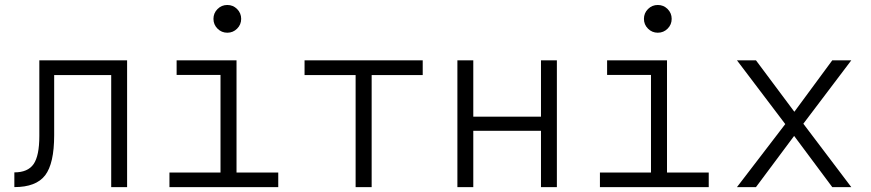

<svg xmlns="http://www.w3.org/2000/svg" viewBox="-20 -764 3556 784"><path d="M38.6 0V-60.1Q93.8 -60.1 117.2 -94Q140.6 -127.9 140.6 -208.5V-517.6H499V0H434.1V-457.5H201.2V-211.9Q201.2 -96.2 164.3 -48.1Q127.4 0 38.6 0Z M671.9 0V-59.6H880.4V-458H701.2V-517.6H945.8V-59.6H1116.2V0ZM908.2 -630.4Q884.8 -630.4 868.2 -647Q851.6 -663.6 851.6 -687Q851.6 -710.4 868.2 -727.1Q884.8 -743.7 908.2 -743.7Q931.6 -743.7 948.2 -727.1Q964.8 -710.4 964.8 -687Q964.8 -663.6 948.2 -647Q931.6 -630.4 908.2 -630.4Z M1432.1 0V-457.5H1223.6V-517.6H1706.1V-457.5H1497.6V0Z M2189 0V-230H1912.6V0H1847.7V-517.6H1912.6V-287.6H2189V-517.6H2253.9V0Z M2429.7 0V-59.6H2638.2V-458H2459V-517.6H2703.6V-59.6H2874V0ZM2666 -630.4Q2642.6 -630.4 2626 -647Q2609.4 -663.6 2609.4 -687Q2609.4 -710.4 2626 -727.1Q2642.6 -743.7 2666 -743.7Q2689.5 -743.7 2706.1 -727.1Q2722.7 -710.4 2722.7 -687Q2722.7 -663.6 2706.1 -647Q2689.5 -630.4 2666 -630.4Z M2989.3 0 3186.5 -257.3 2989.3 -517.6H3066.9L3223.6 -307.6L3378.4 -517.6H3456.1L3260.3 -258.8L3456.1 0H3378.4L3222.7 -209L3066.9 0Z"/></svg>

Font: CaskaydiaMono NF Light
Style: Regular
Weight: 300
Designer: Aaron Bell
Foundry: Saja Typeworks
Version: Version 2111.001; ttfautohint (v1.8.4);Nerd Fonts 3.1.1